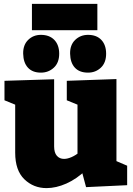

<svg xmlns="http://www.w3.org/2000/svg" viewBox="-20 -951 683 986"><path d="M219 15Q152 15 105 -30.5Q58 -76 58 -167V-433L74 -407L3 -436V-536L258 -544V-199Q258 -167 272 -151Q286 -135 309 -135Q326 -135 347 -144Q368 -153 390 -171L378 -139V-437L394 -407L323 -436V-536L578 -545V-100L556 -133L633 -100V0L422 10L396 -87L423 -79Q374 -32 321 -8.5Q268 15 219 15ZM432 -578Q388 -578 364.5 -603.5Q341 -629 340 -675Q339 -720 366 -746Q393 -772 432 -772Q476 -772 500.5 -746Q525 -720 525 -675Q525 -629 498 -603.5Q471 -578 432 -578ZM190 -578Q147 -578 123.5 -603.5Q100 -629 99 -675Q98 -720 124.5 -746Q151 -772 190 -772Q234 -772 259 -746Q284 -720 284 -675Q284 -629 256.5 -603.5Q229 -578 190 -578ZM480 -931V-796H144V-931Z"/></svg>

Font: Bitter Thin Black
Style: Regular
Weight: 900
Version: Version 3.020